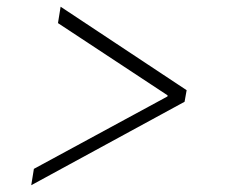

<svg xmlns="http://www.w3.org/2000/svg" viewBox="-20 -567 678 566"><path d="M524.1 -267 72.1 -21 79.9 -69.2 473.7 -282.7 474.1 -285.9 150.9 -498.9 158.7 -547.2 530.2 -301.1Z"/></svg>

Font: Inter UI Extra Light
Style: Italic
Weight: 200
Italic angle: -9.39999°
Designer: Rasmus Andersson
Foundry: rsms
Version: 3.2;8d6f07862